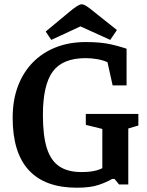

<svg xmlns="http://www.w3.org/2000/svg" viewBox="-20 -860 687 895"><path d="M338 15Q190 15 114.5 -66.5Q39 -148 39 -311Q39 -393 63.5 -458Q88 -523 133 -569Q178 -615 240.5 -639.5Q303 -664 379 -664Q451 -664 498 -653Q545 -642 570 -633V-462H505L481 -570Q462 -579 434.5 -584Q407 -589 379 -589Q272 -589 226 -526.5Q180 -464 180 -324Q180 -227 198.5 -169Q217 -111 256.5 -84.5Q296 -58 359 -58Q382 -58 399.5 -60Q417 -62 431 -66Q445 -70 457 -76V-259L380 -278V-329H625V-275L578 -261V0H535L514 -26H503Q478 -11 439.5 2Q401 15 338 15ZM219 -674 193 -713 299 -801Q324 -822 338.5 -831Q353 -840 360 -840Q370 -840 384 -831Q398 -822 422 -802L525 -720L494 -674L355 -737Z"/></svg>

Font: Faustina Light SemiBold
Style: Regular
Weight: 600
Version: Version 1.200